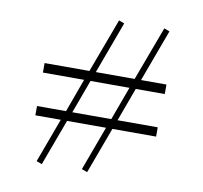

<svg xmlns="http://www.w3.org/2000/svg" viewBox="-80 -798 945 894"><g transform="rotate(10 392.5 -351.0)"><path d="M105 -209V-252.9H242.2L299.8 -411.1H105V-456.1H316.9L412.1 -711.9L438 -702.1L347.2 -456.1H530.8L626 -711.9L651.9 -702.1L561 -456.1H681.2V-411.1H543.9L485.8 -252.9H675.8V-209H469.2L388.2 9.8L361.8 0L439 -209H254.9L173.8 9.8L147.9 0L225.1 -209ZM272 -252.9H456.1L514.2 -411.1H330.1Z"/></g></svg>

Font: Dihjauti S
Style: Bold
Weight: 700
Designer: T. Christopher White
Version: Version 3.0.0